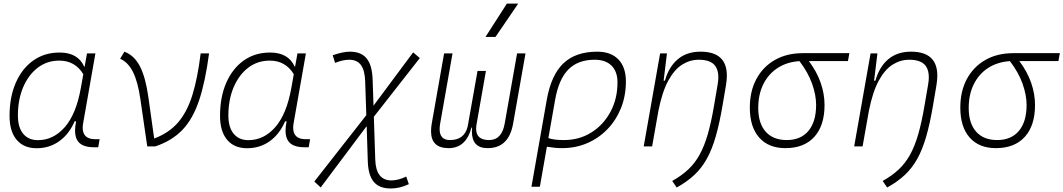

<svg xmlns="http://www.w3.org/2000/svg" viewBox="-20 -815 5921 1069"><path d="M451.2 -444.3 464.4 -517.6H511.2L443.4 -131.8Q440.4 -116.7 440.4 -104Q440.4 -40 509.8 -40H534.7L526.9 4.9H503.4Q436.5 4.9 412.6 -30.3Q397.9 -51.8 397.9 -87.9Q397.9 -110.8 403.8 -139.6H395.5Q364.7 -67.9 309.8 -28.8Q254.9 10.3 184.1 10.3Q111.8 10.3 72.5 -36.9Q33.2 -84 33.2 -169.4Q33.2 -275.4 68.1 -354.7Q103 -434.1 165.5 -478.3Q228 -522.5 312 -522.5Q413.6 -522.5 448.7 -444.3ZM310.5 -477.5Q241.2 -477.5 189.5 -437.5Q137.7 -397.5 108.6 -328.4Q79.6 -259.3 79.6 -171.9Q79.6 -106 109.1 -70.3Q138.7 -34.7 191.4 -34.7Q277.3 -34.7 340.8 -107.2Q404.3 -179.7 430.2 -325.7L443.8 -401.9Q397.9 -477.5 310.5 -477.5Z M799.8 0 761.7 -262.2Q748 -358.4 720.9 -413.3Q693.8 -468.3 648.9 -487.8L672.4 -527.3Q728 -506.3 759.3 -445.3Q790.5 -384.3 805.7 -276.9L838.4 -43.9Q918.9 -73.7 969.7 -131.3Q1020.5 -189 1050.3 -283.4Q1080.1 -377.9 1097.2 -517.6H1144Q1123 -359.4 1088.4 -255.9Q1053.7 -152.3 995.4 -91.6Q937 -30.8 844.7 0Z M1623 -444.3 1636.2 -517.6H1683.1L1615.2 -131.8Q1612.3 -116.7 1612.3 -104Q1612.3 -40 1681.6 -40H1706.5L1698.7 4.9H1675.3Q1608.4 4.9 1584.5 -30.3Q1569.8 -51.8 1569.8 -87.9Q1569.8 -110.8 1575.7 -139.6H1567.4Q1536.6 -67.9 1481.7 -28.8Q1426.8 10.3 1356 10.3Q1283.7 10.3 1244.4 -36.9Q1205.1 -84 1205.1 -169.4Q1205.1 -275.4 1240 -354.7Q1274.9 -434.1 1337.4 -478.3Q1399.9 -522.5 1483.9 -522.5Q1585.4 -522.5 1620.6 -444.3ZM1482.4 -477.5Q1413.1 -477.5 1361.3 -437.5Q1309.6 -397.5 1280.5 -328.4Q1251.5 -259.3 1251.5 -171.9Q1251.5 -106 1281 -70.3Q1310.5 -34.7 1363.3 -34.7Q1449.2 -34.7 1512.7 -107.2Q1576.2 -179.7 1602.1 -325.7L1615.7 -401.9Q1569.8 -477.5 1482.4 -477.5Z M1765.6 228.5 1730 195.8 2019.5 -173.8 2013.2 -361.3Q2011.2 -423.8 1989.5 -453.1Q1967.8 -482.4 1924.3 -482.4Q1888.7 -482.4 1845.7 -464.8L1832.5 -507.3Q1889.2 -527.3 1928.7 -527.3Q1990.7 -527.3 2021.5 -489.5Q2052.2 -451.7 2054.7 -371.6L2059.6 -226.6L2280.3 -523.4L2317.4 -491.7L2061.5 -165L2069.3 73.2Q2072.8 189.5 2159.7 189.5Q2197.3 189.5 2241.7 168L2256.3 210.4Q2205.6 234.4 2155.3 234.4Q2092.3 234.4 2061.3 197.8Q2030.3 161.1 2027.8 83.5L2021.5 -112.8Z M2695.3 9.8Q2607.4 9.8 2607.4 -82Q2607.4 -92.8 2608.4 -104.5H2605Q2574.7 9.8 2477.5 9.8Q2379.9 9.8 2379.9 -84.5Q2379.9 -104 2383.8 -127L2452.6 -517.6H2499.5L2430.7 -127Q2427.7 -109.9 2427.7 -96.2Q2427.7 -35.2 2485.4 -35.2Q2565.9 -35.2 2584 -111.3L2638.7 -419.9H2685.5L2632.3 -117.2Q2630.9 -106.9 2630.9 -98.1Q2630.9 -35.2 2703.1 -35.2Q2773.9 -35.2 2790 -127L2858.9 -517.6H2905.8L2836.9 -127Q2813 9.8 2695.3 9.8ZM2683.1 -609.4 2802.2 -794.9H2865.2L2738.8 -609.4Z M3305.7 -527.3Q3381.3 -527.3 3423.1 -484.1Q3464.8 -440.9 3464.8 -361.3Q3464.8 -282.2 3438 -214.6Q3411.1 -147 3363 -96.7Q3314.9 -46.4 3250.2 -18.3Q3185.5 9.8 3109.4 9.8Q3087.9 9.8 3067.1 7.6Q3046.4 5.4 3024.9 2L2985.8 224.6H2939L3024.4 -260.3Q3048.8 -397.5 3116.9 -462.4Q3185.1 -527.3 3305.7 -527.3ZM3033.2 -46.4Q3061.5 -35.2 3120.1 -35.2Q3205.1 -35.2 3272.5 -77.4Q3339.8 -119.6 3378.9 -192.4Q3418 -265.1 3418 -356.4Q3418 -416.5 3384.8 -449.5Q3351.6 -482.4 3291 -482.4Q3198.2 -482.4 3144.5 -428.2Q3090.8 -374 3070.8 -259.3Z M3564 0 3655.3 -517.6H3693.4L3674.8 -365.7H3682.1Q3703.6 -442.9 3753.7 -485.1Q3803.7 -527.3 3880.4 -527.3Q4026.9 -527.3 4026.9 -394Q4026.9 -369.6 4022 -340.3L4002.9 -228Q3985.8 -127 3964.8 -54.4Q3943.8 18.1 3914.8 70.1Q3885.7 122.1 3845 159.9Q3804.2 197.8 3747.6 229L3722.7 192.4Q3774.4 163.6 3811.5 128.9Q3848.6 94.2 3875 46.6Q3901.4 -1 3920.7 -67.6Q3939.9 -134.3 3955.6 -227.1L3975.6 -344.2Q3979.5 -366.2 3979.5 -384.8Q3979.5 -424.3 3962.4 -447.8Q3937.5 -482.4 3870.6 -482.4Q3821.3 -482.4 3778.1 -455.3Q3734.9 -428.2 3700.9 -366.2Q3667 -304.2 3646 -198.7L3610.8 0Z M4353 9.8Q4258.8 9.8 4206.8 -49.3Q4154.8 -108.4 4154.8 -215.8Q4154.8 -307.1 4191.4 -375.2Q4228 -443.4 4294.4 -481.2Q4360.8 -519 4449.7 -519H4709L4701.2 -475.1H4483.4Q4527.8 -416 4549.3 -354Q4570.8 -292 4570.8 -230.5Q4570.8 -115.7 4513.9 -53Q4457 9.8 4353 9.8ZM4431.2 -474.6Q4361.8 -470.2 4310.1 -436.8Q4258.3 -403.3 4230 -346.2Q4201.7 -289.1 4201.7 -213.9Q4201.7 -128.4 4243.2 -81.8Q4284.7 -35.2 4360.4 -35.2Q4438.5 -35.2 4481.2 -86.4Q4523.9 -137.7 4523.9 -230.5Q4523.9 -285.6 4501.5 -348.9Q4479 -412.1 4431.2 -474.6Z M4735.8 0 4827.1 -517.6H4865.2L4846.7 -365.7H4854Q4875.5 -442.9 4925.5 -485.1Q4975.6 -527.3 5052.2 -527.3Q5198.7 -527.3 5198.7 -394Q5198.7 -369.6 5193.8 -340.3L5174.8 -228Q5157.7 -127 5136.7 -54.4Q5115.7 18.1 5086.7 70.1Q5057.6 122.1 5016.8 159.9Q4976.1 197.8 4919.4 229L4894.5 192.4Q4946.3 163.6 4983.4 128.9Q5020.5 94.2 5046.9 46.6Q5073.2 -1 5092.5 -67.6Q5111.8 -134.3 5127.4 -227.1L5147.5 -344.2Q5151.4 -366.2 5151.4 -384.8Q5151.4 -424.3 5134.3 -447.8Q5109.4 -482.4 5042.5 -482.4Q4993.2 -482.4 4950 -455.3Q4906.7 -428.2 4872.8 -366.2Q4838.9 -304.2 4817.9 -198.7L4782.7 0Z M5524.9 9.8Q5430.7 9.8 5378.7 -49.3Q5326.7 -108.4 5326.7 -215.8Q5326.7 -307.1 5363.3 -375.2Q5399.9 -443.4 5466.3 -481.2Q5532.7 -519 5621.6 -519H5880.9L5873 -475.1H5655.3Q5699.7 -416 5721.2 -354Q5742.7 -292 5742.7 -230.5Q5742.7 -115.7 5685.8 -53Q5628.9 9.8 5524.9 9.8ZM5603 -474.6Q5533.7 -470.2 5481.9 -436.8Q5430.2 -403.3 5401.9 -346.2Q5373.5 -289.1 5373.5 -213.9Q5373.5 -128.4 5415 -81.8Q5456.5 -35.2 5532.2 -35.2Q5610.4 -35.2 5653.1 -86.4Q5695.8 -137.7 5695.8 -230.5Q5695.8 -285.6 5673.3 -348.9Q5650.9 -412.1 5603 -474.6Z"/></svg>

Font: CaskaydiaCove NF ExtraLight
Style: Italic
Weight: 200
Italic angle: -10°
Designer: Aaron Bell
Foundry: Saja Typeworks
Version: Version 2111.001; VTT 6.35;Nerd Fonts 3.2.1